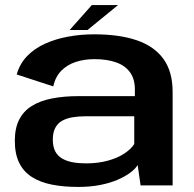

<svg xmlns="http://www.w3.org/2000/svg" viewBox="-20 -732 766 758"><path d="M289 6Q336.5 6 375.8 -1.8Q415 -9.5 444.8 -22.5Q474.5 -35.5 494.5 -50.5Q514.5 -65.5 523.5 -80.5L535 0H661.5V-369Q661.5 -449 625.5 -499Q589.5 -549 520.5 -572.8Q451.5 -596.5 352 -596.5Q298 -596.5 248.2 -587.2Q198.5 -578 157.2 -559.2Q116 -540.5 87 -510.5Q58 -480.5 46 -438L190 -391Q199 -429.5 222.2 -453Q245.5 -476.5 279.2 -487.5Q313 -498.5 353 -498.5Q402 -498.5 437.8 -486Q473.5 -473.5 493 -447Q512.5 -420.5 512.5 -378.5V-352.5H290.5Q231.5 -352.5 184.8 -343.2Q138 -334 105.2 -313.5Q72.5 -293 55.5 -259.2Q38.5 -225.5 38.5 -176Q38.5 -124.5 55.8 -89.2Q73 -54 106.2 -33Q139.5 -12 185.5 -3Q231.5 6 289 6ZM319.5 -87Q291.5 -87 267.8 -91.2Q244 -95.5 226 -105.8Q208 -116 198.2 -134.2Q188.5 -152.5 188.5 -181Q188.5 -209 198.2 -227.2Q208 -245.5 225.2 -255.2Q242.5 -265 266.5 -269Q290.5 -273 318.5 -273H510V-163.5Q498.5 -144.5 471.8 -126.5Q445 -108.5 406.2 -97.8Q367.5 -87 319.5 -87ZM255 -613.5H325.5L446 -712H342.5Z"/></svg>

Font: Anybody SemiExpanded SemiBold
Style: Regular
Weight: 600
Width: 6
Designer: Tyler Finck
Foundry: Etcetera Type Company
Version: Version 1.113;gftools[0.9.25]